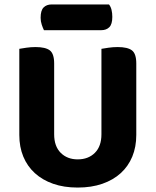

<svg xmlns="http://www.w3.org/2000/svg" viewBox="-20 -828 701 865"><path d="M330 17Q268 17 219.5 0Q171 -17 137 -48Q103 -79 85 -122.5Q67 -166 67 -220V-608Q78 -610 98.5 -613Q119 -616 140 -616Q185 -616 204.5 -601Q224 -586 224 -542V-223Q224 -169 253.5 -139.5Q283 -110 330 -110Q378 -110 407.5 -139.5Q437 -169 437 -223V-608Q448 -610 468.5 -613Q489 -616 510 -616Q555 -616 574.5 -601Q594 -586 594 -542V-220Q594 -166 576 -122.5Q558 -79 524 -48Q490 -17 441 0Q392 17 330 17ZM178 -692Q173 -702 168 -717Q163 -732 163 -748Q163 -781 176.5 -794.5Q190 -808 213 -808H471Q479 -798 482.5 -783.5Q486 -769 486 -752Q486 -719 472.5 -705.5Q459 -692 436 -692Z"/></svg>

Font: Baloo Chettan 2
Style: Bold
Weight: 700
Designer: Maithili Shingre, Unnati Kotecha and Ek Type
Foundry: Ek Type
Version: Version 1.640;hotconv 1.0.111;makeotfexe 2.5.65597; ttfautoh